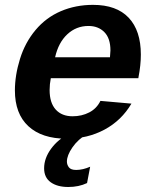

<svg xmlns="http://www.w3.org/2000/svg" viewBox="-20 -558 640 786"><path d="M252.4 9.8Q151.4 9.8 96.2 -41.3Q41 -92.3 41 -188Q41 -249.5 61.8 -316.7Q82.5 -383.8 125.5 -435.1Q168.5 -486.3 229 -512.2Q289.6 -538.1 360.8 -538.1Q457 -538.1 506.8 -485.4Q556.6 -432.6 556.6 -334.5Q556.6 -291.5 546.9 -241.7L546.4 -237.8H188Q183.1 -213.4 183.1 -189.5Q183.1 -137.2 208 -109.6Q232.9 -82 277.3 -82Q314.9 -82 345.5 -97.9Q376 -113.8 391.1 -145L518.1 -133.8Q477.5 -64.9 408.2 -27.6Q338.9 9.8 252.4 9.8ZM342.3 -451.7Q292 -451.7 255.6 -417.7Q219.2 -383.8 205.6 -323.7H430.2L432.1 -351.6Q432.1 -401.4 407.2 -426.5Q382.3 -451.7 342.3 -451.7ZM259.3 207.5Q214.8 207.5 187.7 188.2Q160.6 168.9 160.6 130.9Q160.6 89.8 189.2 50.8Q217.8 11.7 263.2 -10.3H337.9Q299.3 12.2 276.6 45.2Q253.9 78.1 253.9 103.5Q253.9 116.2 262 127Q270 137.7 292 137.7Q318.8 137.7 349.1 124.5L336.4 191.4Q302.7 207.5 259.3 207.5Z"/></svg>

Font: Liberation Mono
Style: Bold Italic
Weight: 700
Italic angle: -12°
Monospace: yes
Designer: Steve Matteson
Foundry: Ascender Corporation
Version: Version 2.1.5